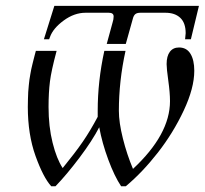

<svg xmlns="http://www.w3.org/2000/svg" viewBox="-20 -632 708 664"><path d="M149.9 -496.1H131.8L168 -611.8H668L640.1 -496.1H620.1Q622.1 -515.6 622.1 -517.1Q622.1 -552.7 603.5 -570.3Q585 -587.9 551.8 -587.9H465.8Q453.6 -587.9 447.8 -583Q441.9 -578.1 439 -565.9L415 -480H349.1L369.1 -553.2Q373 -564.9 373 -575.2Q373 -587.9 356 -587.9H275.9Q236.8 -587.9 200.2 -561Q163.6 -534.2 152.8 -503.9ZM439.9 -47.9Q567.9 -167 567.9 -282.2Q567.9 -311.5 562 -353.3Q556.2 -395 556.2 -410.2Q556.2 -438 567.4 -452.9Q578.6 -467.8 599.1 -467.8Q625.5 -467.8 638.7 -446Q651.9 -424.3 651.9 -387.2Q651.9 -327.6 615.5 -250Q579.1 -172.4 525.9 -104.2Q472.7 -36.1 415 12.2H398.9Q376 -22 354.5 -79.8Q333 -137.7 323.2 -191.9Q298.8 -145 254.9 -86.7Q210.9 -28.3 171.9 12.2H157.2Q129.4 -18.6 102.8 -92.8Q76.2 -167 76.2 -262.2Q76.2 -276.4 76.7 -290Q77.1 -303.7 77.6 -314.2Q78.1 -324.7 79.6 -337.2Q81.1 -349.6 81.8 -356.7Q82.5 -363.8 85 -376Q87.4 -388.2 88.1 -392.6Q88.9 -397 92 -409.4Q95.2 -421.9 95.7 -424.3Q96.2 -426.8 99.9 -440.7Q103.5 -454.6 104 -456.1H175.8Q157.2 -386.7 152.8 -350.6Q147.9 -311.5 147.9 -262.2Q147.9 -194.3 161.9 -138.4Q175.8 -82.5 196.8 -50.8Q240.2 -104 266.1 -141.6Q292 -179.2 317.9 -228V-249Q317.9 -351.6 340.8 -456.1H414.1Q391.1 -351.6 391.1 -249Q391.1 -208.5 405 -153.1Q418.9 -97.7 439.9 -47.9Z"/></svg>

Font: Flanker Steampunk
Style: Italic
Weight: 400
Italic angle: -12°
Designer: Alexey Kryukov, Leonardo Di Lena
Foundry: Alexey Kryukov, Leonardo Di Lena
Version: 1.210